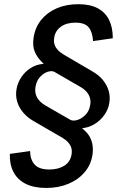

<svg xmlns="http://www.w3.org/2000/svg" viewBox="-20 -758 597 925"><path d="M202.6 147.5Q143.6 147.5 104 127.7Q64.5 107.9 45.2 71Q25.9 34.2 27.3 -16.6L125 -30.3Q125.5 11.2 147 34.9Q168.5 58.6 217.8 58.6Q260.7 58.6 289.8 40.3Q318.8 22 324.7 -13.7Q328.6 -38.1 320.1 -54.7Q311.5 -71.3 296.4 -83.3Q281.2 -95.2 264.6 -103.5L141.6 -174.8Q111.8 -191.9 91.6 -215.8Q71.3 -239.7 62.7 -268.8Q54.2 -297.9 59.6 -328.6Q64.9 -359.4 82.8 -386.2Q100.6 -413.1 127.9 -430.4Q155.3 -447.8 188.5 -450.2L189.5 -451.7Q160.6 -478 147.9 -507.8Q135.3 -537.6 142.1 -579.1Q150.4 -628.4 179.7 -663.8Q209 -699.2 254.4 -718.5Q299.8 -737.8 356.9 -737.8Q414.1 -737.8 450.7 -718.3Q487.3 -698.7 505.4 -662.4Q523.4 -626 523.4 -573.7L428.2 -560.1Q425.8 -603 407.5 -626Q389.2 -648.9 343.3 -648.9Q300.8 -648.9 273.7 -629.6Q246.6 -610.4 241.2 -577.1Q237.3 -553.2 245.8 -535.9Q254.4 -518.6 270.3 -506.6Q286.1 -494.6 303.2 -485.4L425.8 -413.6Q456.1 -396.5 475.6 -372.6Q495.1 -348.6 503.4 -320.8Q511.7 -293 506.8 -263.2Q502 -231.4 483.2 -204.8Q464.4 -178.2 437 -161.1Q409.7 -144 377.9 -140.6L376.5 -138.7Q398.4 -122.1 410.4 -102.1Q422.4 -82 425.8 -59.1Q429.2 -36.1 425.3 -10.7Q417.5 37.1 386.7 72.8Q356 108.4 308.6 127.9Q261.2 147.5 202.6 147.5ZM317.4 -181.6Q330.1 -173.8 350.8 -179.4Q371.6 -185.1 390.1 -202.9Q408.7 -220.7 414.1 -249.5Q418 -268.1 413.8 -284.4Q409.7 -300.8 397.5 -315.2Q385.3 -329.6 364.7 -340.8L244.1 -410.6Q231 -418.5 211.2 -412.6Q191.4 -406.7 174.1 -388.7Q156.7 -370.6 151.4 -341.8Q147.9 -322.8 151.9 -305.9Q155.8 -289.1 168.5 -274.4Q181.2 -259.8 202.6 -247.6Z"/></svg>

Font: Inter 20pt Medium
Style: Italic
Weight: 500
Italic angle: -9.3988°
Version: Version 4.001;git-66647c0bb